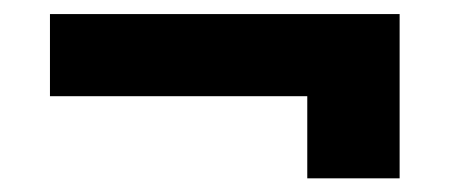

<svg xmlns="http://www.w3.org/2000/svg" viewBox="-20 -401 642 274"><path d="M418.5 -316.7 550.3 -380.9V-146.5H418.5ZM51.3 -263.7V-380.9H550.3L489.3 -263.7Z"/></svg>

Font: Giphurs
Style: Regular
Weight: 400
Version: Version 2.010